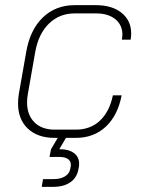

<svg xmlns="http://www.w3.org/2000/svg" viewBox="-20 -527 562 745"><path d="M489 -397Q489 -389 487 -373H453Q455 -387 455 -392Q455 -430 427.5 -452.5Q400 -475 352 -475H270Q211 -475 170.5 -436Q130 -397 117 -327L88 -162Q85 -146 85 -130Q85 -81 113.5 -52.5Q142 -24 192 -24H274Q331 -24 368 -59Q405 -94 418 -157H452Q437 -79 390.5 -35.5Q344 8 274 8H236L210 52H213Q247 52 267 67Q287 82 287 108Q287 116 286 121L284 131Q278 163 252.5 180.5Q227 198 187 198H142L147 168H187Q214 168 231 158Q248 148 252 131L254 121Q255 118 255 113Q255 98 243.5 90Q232 82 212 82H172L178 52L204 8H192Q126 8 88 -28Q50 -64 50 -126Q50 -143 53 -162L82 -327Q97 -412 146.5 -459.5Q196 -507 270 -507H352Q415 -507 452 -477Q489 -447 489 -397Z"/></svg>

Font: Bai Jamjuree ExtraLight
Style: Italic
Weight: 275
Italic angle: -10°
Version: Version 1.000; ttfautohint (v1.6)